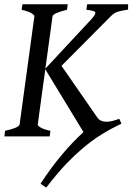

<svg xmlns="http://www.w3.org/2000/svg" viewBox="-20 -635 617 894"><path d="M576.2 -589.4H571.3Q545.4 -585.4 528.8 -580.6Q512.2 -575.7 495.6 -559.1L252 -314H189.9L405.8 -545.9Q429.2 -572.3 422.9 -579.1Q416.5 -585.9 382.3 -589.4L385.7 -615.2H576.7ZM368.7 -20 189.9 -314 250 -352.1 433.1 -87.9Q446.8 -68.4 473.6 -68.1Q500.5 -67.9 535.2 -82L545.4 -59.1Q497.6 -36.6 451.9 -8.3Q406.2 20 360.4 59.6Q328.6 86.4 289.8 126.5Q251 166.5 195.3 238.3Q193.4 237.3 183.1 230.5Q172.9 223.6 168.9 220.2Q217.3 146 267.1 86.7Q316.9 27.3 368.7 -20ZM211.4 0H0.5L3.4 -25.9Q68.4 -40 71.3 -55.7L140.1 -559.1Q140.6 -564.9 126 -573.7Q111.3 -582.5 80.6 -589.4L84.5 -615.2H295.4L292 -589.4Q261.7 -582.5 243.4 -574.2Q225.1 -565.9 224.6 -559.1L155.8 -55.7Q154.8 -49.8 169.2 -41.3Q183.6 -32.7 214.8 -25.9Z"/></svg>

Font: Gentium Book Plus
Style: Italic
Weight: 400
Italic angle: -8°
Designer: Victor Gaultney, Annie Olsen, Iska Routamaa, Becca Hirsbrunner
Foundry: SIL International
Version: Version 6.101